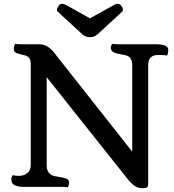

<svg xmlns="http://www.w3.org/2000/svg" viewBox="-20 -981 916 1008"><path d="M39.6 0ZM105 0Q39.6 0 39.6 -37.6Q39.6 -54.7 47.4 -61.5Q61.5 -57.6 76.9 -57.6Q92.3 -57.6 103.8 -61.5Q115.2 -65.4 124 -72.8Q141.6 -87.9 141.6 -115.2V-647Q140.6 -666.5 133.3 -676.3Q126 -686 111.3 -690.2Q96.7 -694.3 87.2 -696.3Q77.6 -698.2 69.8 -701.2Q52.7 -708.5 52.7 -719.2Q52.7 -741.7 60.1 -751Q70.3 -748.5 91.3 -748.5H186.5Q229.5 -748.5 263.7 -705.1L674.3 -184.6V-640.1Q673.8 -659.7 666.3 -672.9Q658.7 -686 640.9 -690.4Q623 -694.8 609.4 -697Q595.7 -699.2 585 -703.1Q562 -710.9 562 -728.5Q562 -743.2 569.8 -751Q580.1 -748.5 601.1 -748.5H797.9Q863.3 -748.5 863.3 -720.7Q863.3 -697.3 856 -689Q843.8 -692.4 827.9 -692.4Q812 -692.4 800.3 -691.7Q788.6 -690.9 779.3 -685.5Q758.8 -674.3 757.8 -639.6V-13.7Q757.8 0.5 750 3.7Q742.2 6.8 721.7 6.8Q687 6.8 647.5 -44.4L225.1 -575.7V-108.4Q227.5 -66.4 264.6 -56.6Q278.8 -53.7 292.7 -51.8Q306.6 -49.8 317.4 -46.9Q342.3 -40.5 342.3 -24.4Q342.3 -6.8 335 2.4Q324.7 0 303.7 0ZM452.1 -785.6Q425.3 -785.6 404.3 -808.1L282.2 -920.4Q278.8 -923.8 278.8 -928.5Q278.8 -933.1 281 -938.5Q283.2 -943.8 286.6 -949.2Q294.9 -961.4 304.7 -961.4Q314.5 -961.4 326.2 -955.1L452.1 -884.8L557.1 -942.9Q567.4 -948.2 578.6 -954.8Q589.8 -961.4 597.2 -961.4Q604.5 -961.4 609.4 -957.8Q614.3 -954.1 617.7 -949.2Q625.5 -937.5 625.5 -932.6Q625.5 -923.8 622.1 -920.4L500 -808.1Q479 -785.6 452.1 -785.6Z"/></svg>

Font: Quando
Style: Regular
Weight: 400
Version: Version 1.002